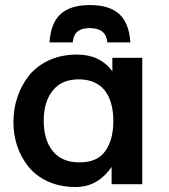

<svg xmlns="http://www.w3.org/2000/svg" viewBox="-20 -730 670 761"><path d="M176.3 -562Q181.2 -638.7 220.2 -674.3Q259.3 -710 336.4 -710Q413.6 -710 452.6 -674.3Q491.7 -638.7 496.6 -562H405.3Q400.9 -618.7 335.4 -618.7Q271.5 -618.7 268.6 -562ZM294.9 -86.4Q365.7 -86.4 397 -130.9Q429.2 -175.3 429.2 -250.5Q429.2 -288.6 420.7 -319.3Q412.1 -350.1 395.3 -371.3Q378.4 -392.6 352.5 -404.1Q326.7 -415.5 292.5 -415.5Q224.6 -415.5 189 -371.1Q153.3 -326.7 153.3 -251.5Q153.3 -175.8 189 -131.3Q225.1 -86.4 294.9 -86.4ZM279.8 11.2Q218.3 11.2 170.2 -10.7Q122.1 -32.7 92.8 -69.3Q63.5 -106 48.3 -150.6Q33.2 -195.3 33.2 -245.1Q33.2 -297.9 48.8 -344.7Q64.5 -391.6 94.2 -429.7Q125 -468.3 173.8 -491Q222.7 -513.7 285.6 -513.7Q376 -513.7 425.3 -447.8V-501H543.9V0H422.4V-68.4Q367.7 11.2 279.8 11.2Z"/></svg>

Font: Ride
Style: Bold
Weight: 700
Version: Version 3.000